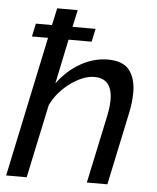

<svg xmlns="http://www.w3.org/2000/svg" viewBox="-52 -775 672 820"><g transform="rotate(5 283.5 -365.0)"><path d="M75 -657H144L160 -730H248L232 -657H331L319 -601H220L180 -410Q222 -467 278.5 -499Q335 -531 395 -531Q461 -531 488 -495Q515 -459 515 -401Q515 -358 505 -312L439 0H351L413 -292Q417 -312 419 -328.5Q421 -345 421 -360Q421 -452 344 -452Q320 -452 294 -441.5Q268 -431 243 -413Q218 -395 196 -370Q174 -345 160 -315L93 0H5L132 -601H63Z"/></g></svg>

Font: PTCRaleway Medium
Style: Italic
Weight: 500
Italic angle: -12°
Designer: Matt McInerney, Pablo Impallari, Rodrigo Fuenzalida
Foundry: Matt McInerney, Pablo Impallari, Rodrigo Fuenzalida
Version: Version 3.000g; ttfautohint (v1.5) -l 8 -r 28 -G 28 -x 14 -D